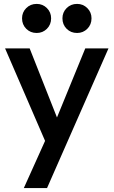

<svg xmlns="http://www.w3.org/2000/svg" viewBox="-20 -744 582 984"><path d="M102 220 211 -22 6 -496H132L272 -142L417 -496H536L221 220ZM168 -575Q136 -575 114.5 -596.5Q93 -618 93 -650Q93 -681 114.5 -702.5Q136 -724 168 -724Q199 -724 220.5 -702.5Q242 -681 242 -650Q242 -618 220.5 -596.5Q199 -575 168 -575ZM375 -575Q343 -575 321.5 -596.5Q300 -618 300 -650Q300 -681 321.5 -702.5Q343 -724 375 -724Q406 -724 427.5 -702.5Q449 -681 449 -650Q449 -618 427.5 -596.5Q406 -575 375 -575Z"/></svg>

Font: Rethink Sans SemiBold
Style: Regular
Weight: 600
Designer: The Rethink Sans project authors (Hans Thiessen). DM Sans designed by Colophon Foundry.
Foundry: Rethink Communications LLC
Version: Version 1.001